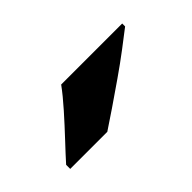

<svg xmlns="http://www.w3.org/2000/svg" viewBox="-24 -919 465 465"><g transform="rotate(-45 209.0 -686.0)"><path d="M378 -756Q360 -742 333 -721.5Q306 -701 275 -679.5Q244 -658 215.5 -638.5Q187 -619 167 -606H40V-620Q57 -639 81 -664.5Q105 -690 129 -717Q153 -744 169 -766H378Z"/></g></svg>

Font: Noto Sans Thai Black
Style: Regular
Weight: 900
Version: Version 2.001